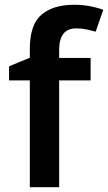

<svg xmlns="http://www.w3.org/2000/svg" viewBox="-20 -785 453 805"><path d="M360 -448H228V0H105V-448H18V-507L105 -543V-579Q105 -683 154.5 -724Q204 -765 290 -765Q328 -765 360 -758.5Q392 -752 413 -744L381 -652Q364 -657 343.5 -661.5Q323 -666 300 -666Q263 -666 245.5 -643Q228 -620 228 -576V-542H360Z"/></svg>

Font: Noto Sans New Tai Lue Semibold
Style: Regular
Weight: 400
Designer: Monotype Design Team
Foundry: Monotype Imaging Inc.
Version: Version 2.004; ttfautohint (v1.8.4.7-5d5b)